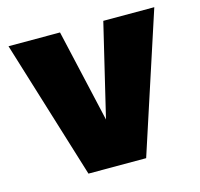

<svg xmlns="http://www.w3.org/2000/svg" viewBox="-84 -630 751 720"><g transform="rotate(-15 291.0 -269.5)"><path d="M174 0 8 -539H208L290 -179L376 -539H574L398 0Z"/></g></svg>

Font: Exo Thin Black
Style: Regular
Weight: 900
Version: Version 2.000